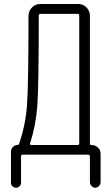

<svg xmlns="http://www.w3.org/2000/svg" viewBox="-20 -750 540 931"><path d="M126 -55.7Q124 -46.9 131.8 -46.9H356.4Q364.3 -46.9 364.3 -55.7V-673.8Q364.3 -682.6 356.4 -682.6H175.8Q168 -682.6 168 -673.8Q168 -335.9 161.1 -239.3Q154.3 -142.6 126 -55.7ZM33.2 134.8V-14.6Q33.2 -27.3 42.5 -37.1Q51.8 -46.9 65.4 -46.9Q70.3 -46.9 72.3 -52.7Q103.5 -140.6 110.8 -238.3Q118.2 -335.9 118.2 -672.9Q118.2 -696.3 134.8 -713.4Q151.4 -730.5 173.8 -730.5H360.4Q383.8 -730.5 399.9 -713.4Q416 -696.3 416 -672.9V-53.7Q416 -46.9 422.9 -46.9Q441.4 -46.9 454.6 -34.7Q467.8 -22.5 467.8 -2.9V133.8Q467.8 143.6 460 151.9Q452.1 160.2 441.9 160.2Q431.6 160.2 423.8 151.9Q416 143.6 416 133.8V8.8Q416 0 407.2 0H90.8Q82 0 82 8.8V134.8Q82 145.5 75.2 152.8Q68.4 160.2 58.1 160.2Q47.9 160.2 40.5 153.3Q33.2 146.5 33.2 134.8Z"/></svg>

Font: Rounded Mgen+ 2m light
Style: Regular
Weight: 200
Designer: [Source Han Sans]
Ryoko NISHIZUKA  (kana & ideographs); Paul D. Hunt (Latin, Greek & Cyrillic); Wenlong ZHANG  (bopomofo
Version: Version 1.059.20150602